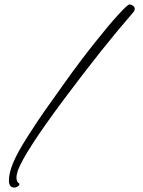

<svg xmlns="http://www.w3.org/2000/svg" viewBox="-20 -718 644 862"><path d="M561 -698Q569 -698 577 -692.5Q585 -687 585 -678.5Q585 -670 576 -660Q441 -505 266 -270.5Q91 -36 60 48Q54 66 54 80Q54 99 65 105Q70 107 65 114Q57 124 44 124Q20 124 20 92Q20 59 39 13Q58 -33 104 -105Q150 -177 179 -218Q208 -259 275 -353Q337 -440 402.5 -522.5Q468 -605 510.5 -651.5Q553 -698 561 -698Z"/></svg>

Font: Bilbo Swash Caps
Style: Regular
Weight: 400
Designer: Robert E. Leuschke
Foundry: Robert E. Leuschke
Version: Version 1.003